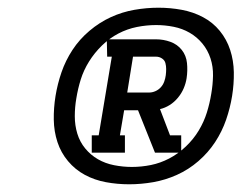

<svg xmlns="http://www.w3.org/2000/svg" viewBox="-20 -910 640 498"><path d="M218 -514V-559H236L270 -763H258L257 -808H385Q404 -808 422 -801.5Q440 -795 451.5 -780.5Q463 -766 465 -746.5Q467 -727 464 -707Q462 -694 456.5 -681Q451 -668 441.5 -656.5Q432 -645 420 -637.5Q408 -630 395 -627L421 -559H450V-514H382L338 -624H302L291 -559H304V-514ZM310 -670H367Q375 -670 383 -673.5Q391 -677 397 -683.5Q403 -690 406 -698.5Q409 -707 410 -715Q411 -723 411 -731Q411 -739 409 -746.5Q407 -754 400 -758.5Q393 -763 385 -763H325ZM315 -432Q284 -432 254.5 -437.5Q225 -443 200 -456.5Q175 -470 156.5 -492Q138 -514 129 -541.5Q120 -569 119.5 -599.5Q119 -630 124 -661Q129 -692 139.5 -722.5Q150 -753 168 -780.5Q186 -808 212 -830Q238 -852 267.5 -865.5Q297 -879 328.5 -884.5Q360 -890 391 -890Q422 -890 451.5 -884.5Q481 -879 506.5 -865.5Q532 -852 550 -830Q568 -808 577 -780.5Q586 -753 586.5 -722.5Q587 -692 582 -661Q577 -630 566.5 -599.5Q556 -569 538 -541.5Q520 -514 494.5 -492Q469 -470 439 -456.5Q409 -443 377.5 -437.5Q346 -432 315 -432ZM322 -477Q347 -477 371.5 -482Q396 -487 419 -499Q442 -511 462 -530Q482 -549 495.5 -571.5Q509 -594 516.5 -618Q524 -642 528 -667Q532 -690 532.5 -713.5Q533 -737 526 -758.5Q519 -780 505 -797Q491 -814 472 -825Q453 -836 430.5 -840.5Q408 -845 385 -845Q360 -845 335 -840Q310 -835 287 -823Q264 -811 244.5 -792Q225 -773 211 -750.5Q197 -728 189.5 -704Q182 -680 178 -655Q174 -632 174 -608.5Q174 -585 180.5 -563.5Q187 -542 201 -525Q215 -508 234 -497Q253 -486 276 -481.5Q299 -477 322 -477Z"/></svg>

Font: Iosevka Etoile Extrabold
Style: Italic
Weight: 800
Italic angle: -9°
Designer: Belleve Invis
Foundry: Belleve Invis
Version: Version 22.1.2; ttfautohint (v1.8.4)